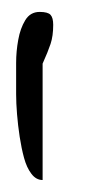

<svg xmlns="http://www.w3.org/2000/svg" viewBox="-20 -719 142 319"><path d="M6.8 -562.5V-614.3Q6.8 -633.8 10.3 -652.8Q13.7 -671.9 22 -685.5Q30.3 -699.2 45.9 -699.2Q59.6 -699.2 64 -694.3Q68.4 -689.5 68.4 -677.7Q68.4 -659.2 64 -646Q59.6 -632.8 50.8 -613.3V-419.9Q40 -419.9 32.2 -430.2Q24.4 -440.4 20 -456.5Q15.6 -472.7 12.7 -491.7Q9.8 -510.7 8.3 -529.3Q6.8 -547.9 6.8 -562.5Z"/></svg>

Font: Zeyada
Style: Regular
Weight: 400
Version: Version 1.002 2010